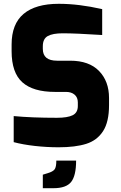

<svg xmlns="http://www.w3.org/2000/svg" viewBox="-20 -768 634 1009"><path d="M52 -21V-158Q147 -149 279 -149Q335 -149 362 -162.5Q389 -176 389 -211V-230Q389 -256 372 -270.5Q355 -285 327 -285H269Q154 -285 97.5 -335.5Q41 -386 41 -499V-534Q41 -642 104 -695Q167 -748 289 -748Q394 -748 517 -720V-584Q378 -593 310 -593Q257 -593 231 -578.5Q205 -564 205 -525V-511Q205 -449 280 -449H349Q448 -449 500.5 -395Q553 -341 553 -253V-216Q553 -127 521.5 -78.5Q490 -30 433 -12Q376 6 288 6Q226 6 163.5 -1Q101 -8 52 -21ZM205 150 231 142Q258 134 267 122Q276 110 276 76H380Q380 155 354 188Q328 221 261 221H205Z"/></svg>

Font: Exo ExtraBold
Style: Regular
Weight: 800
Designer: Natanael Gama
Foundry: Natanael Gama
Version: Version 1.500